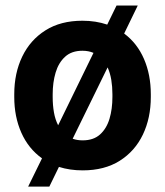

<svg xmlns="http://www.w3.org/2000/svg" viewBox="-20 -614 604 703"><path d="M32.2 -258.8V-269Q32.2 -346.2 61.5 -407Q90.8 -467.8 146.5 -502.9Q202.1 -538.1 281.7 -538.1Q331.1 -538.1 372.6 -523.9L406.7 -593.8H484.4L434.6 -491.2Q482.4 -455.6 507.3 -397.9Q532.2 -340.3 532.2 -269V-258.8Q532.2 -182.1 503.2 -121.3Q474.1 -60.5 418.5 -25.4Q362.8 9.8 282.7 9.8Q235.8 9.8 195.8 -2.9L160.6 69.3H83L133.8 -34.2Q84 -69.8 58.1 -128.2Q32.2 -186.5 32.2 -258.8ZM172.9 -269V-258.8Q172.9 -229 177.5 -202.6Q182.1 -176.3 192.9 -155.3L322.3 -420.4Q304.2 -428.2 281.7 -428.2Q242.2 -428.2 218.3 -406.2Q194.3 -384.3 183.6 -348.1Q172.9 -312 172.9 -269ZM391.6 -269Q391.6 -296.4 387.5 -321.5Q383.3 -346.7 374 -367.2L246.1 -106Q262.7 -100.1 282.7 -100.1Q322.3 -100.1 346.2 -121.6Q370.1 -143.1 380.9 -179Q391.6 -214.8 391.6 -258.8Z"/></svg>

Font: Vazirmatn RD
Style: Bold
Weight: 700
Designer: Saber Rastikerdar
Foundry: Saber Rastikerdar
Version: Version 32.102